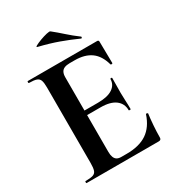

<svg xmlns="http://www.w3.org/2000/svg" viewBox="-189 -907 930 1019"><g transform="rotate(-30 276.0 -397.5)"><path d="M483 0H41Q38 0 38 -6Q38 -12 41 -12Q72 -12 87 -17Q102 -22 107 -37Q112 -52 112 -81V-544Q112 -573 107 -587.5Q102 -602 87 -607.5Q72 -613 41 -613Q38 -613 38 -619Q38 -625 41 -625H465Q475 -625 475 -616L477 -483Q477 -481 472 -480Q467 -479 465 -482Q449 -541 411 -568.5Q373 -596 311 -596H281Q261 -596 248 -590.5Q235 -585 229 -573Q223 -561 223 -543V-85Q223 -66 228 -53Q233 -40 243 -34Q253 -28 269 -28H302Q380 -28 427 -60Q474 -92 496 -159Q497 -162 502.5 -160.5Q508 -159 508 -157Q504 -128 501 -88.5Q498 -49 498 -15Q498 0 483 0ZM427 -223Q427 -264 396 -287.5Q365 -311 305 -311H170V-339H306Q365 -339 395.5 -359.5Q426 -380 426 -415Q426 -418 431.5 -418Q437 -418 437 -415Q437 -382 436.5 -363.5Q436 -345 436 -325Q436 -300 437.5 -276Q439 -252 439 -223Q439 -221 433 -221Q427 -221 427 -223ZM398 -679Q347 -702 294.5 -721Q242 -740 176 -756Q166 -758 178.5 -765Q191 -772 212.5 -780Q234 -788 253.5 -792.5Q273 -797 277 -793Q307 -769 337 -742Q367 -715 402 -689Q406 -688 404.5 -682.5Q403 -677 398 -679Z"/></g></svg>

Font: Cormorant Garamond Light
Style: Regular
Weight: 300
Designer: Christian Thalmann (Catharsis Fonts)
Foundry: Catharsis Fonts
Version: Version 4.001